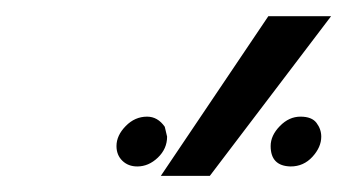

<svg xmlns="http://www.w3.org/2000/svg" viewBox="-20 -714 432 239"><path d="M125 -532.2Q125 -545.4 136.5 -557.1Q147.9 -568.8 163.1 -568.8Q176.3 -568.8 185.1 -556.2L188 -543.9Q188 -528.8 176.5 -517.8Q165 -506.8 150.9 -506.8Q139.6 -506.8 132.3 -513.9Q125 -521 125 -532.2ZM180.2 -495.1 314 -693.8H392.1L241.2 -495.1ZM316.9 -532.2Q316.9 -545.4 328.4 -557.1Q339.8 -568.8 354 -568.8Q368.2 -568.8 374 -561Q379.9 -553.2 379.9 -543.9Q379.9 -530.8 368.9 -518.8Q357.9 -506.8 341.8 -506.8Q316.9 -507.3 316.9 -532.2Z"/></svg>

Font: CMU Sans Serif
Style: Oblique
Weight: 500
Italic angle: -12°
Version: Version 0.7.0